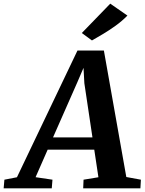

<svg xmlns="http://www.w3.org/2000/svg" viewBox="-93 -1020 783 1040"><path d="M-73.2 0 -69.2 -46.7 -1.2 -59.9 326.6 -746.2H469.7L591.2 -61.2L670.2 -46.7L667.5 0H357.6L359.6 -46.7L440.1 -59.9L417.6 -209.3H165.2L99.7 -60.2L191.2 -46.7L187.4 0ZM194.2 -275.7H407.8L363.9 -569.3L359.4 -652.5L325.6 -573.7ZM405.1 -800.9 350.2 -841.2 504.2 -1000.2 597.2 -935.6Q567.9 -905.7 532.9 -880.5Q497.9 -855.4 464.4 -835.5Q430.9 -815.7 405.1 -800.9Z"/></svg>

Font: Merriweather Light
Style: Italic
Weight: 300
Italic angle: -7.8°
Designer: Eben Sorkin
Foundry: Eben Sorkin
Version: Version 2.101